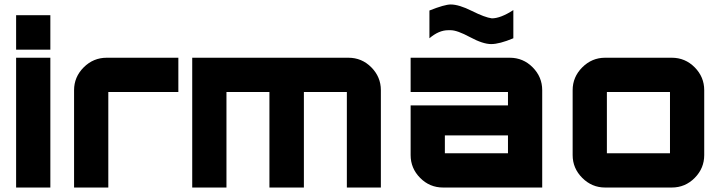

<svg xmlns="http://www.w3.org/2000/svg" viewBox="-20 -838 3220 858"><path d="M52 0V-580H205V0ZM52 -770H205V-616H52Z M457 -580H777V-427H464V0H311V-435Q311 -494 354 -537Q397 -580 457 -580Z M1537 -580Q1597 -580 1639.5 -537Q1682 -494 1682 -435V0H1530V-427H1338V0H1184V-427H992V0H839V-580Z M2258 -580Q2318 -580 2360.5 -537Q2403 -494 2403 -435V0H1960Q1900 0 1857.5 -43Q1815 -86 1815 -145V-367H2250V-427H1815V-580ZM2250 -153V-233H1968V-153ZM2178 -756Q2217 -756 2274 -793V-667Q2212 -641 2175 -641Q2138 -641 2080.5 -672Q2023 -703 1994 -703H1983Q1941 -703 1899 -667V-791Q1967 -818 1994 -818Q2031 -818 2089 -789Q2147 -760 2178 -756Z M2684 -580H2982Q3042 -580 3084.5 -537Q3127 -494 3127 -435V-145Q3127 -86 3084.5 -43Q3042 0 2982 0H2684Q2625 0 2582 -43Q2539 -86 2539 -145V-435Q2539 -494 2582 -537Q2625 -580 2684 -580ZM2692 -427V-153H2974V-427Z"/></svg>

Font: Orbitron
Style: Black
Weight: 900
Designer: Matt McInerney
Foundry: Matt McInerney
Version: 1.000